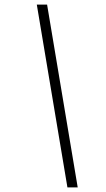

<svg xmlns="http://www.w3.org/2000/svg" viewBox="-20 -750 464 840"><path d="M141 -730H186L320 70H275Z"/></svg>

Font: Work Sans Light
Style: Italic
Weight: 300
Italic angle: -13°
Designer: Wei Huang
Foundry: Wei Huang
Version: Version 2.010; ttfautohint (v1.8.3)